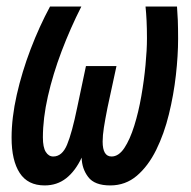

<svg xmlns="http://www.w3.org/2000/svg" viewBox="-20 -560 587 590"><path d="M117.2 9.8Q65.4 9.8 40.5 -28.6Q15.6 -66.9 15.6 -136.7Q15.6 -198.2 31.5 -268.6Q47.4 -338.9 74.2 -409.2Q101.1 -479.5 133.8 -540H230Q196.3 -473.6 169.4 -402.8Q142.6 -332 127.2 -264.2Q111.8 -196.3 111.8 -137.7Q111.8 -107.4 120.6 -93.3Q129.4 -79.1 143.6 -79.1Q170.9 -79.1 186 -115.2Q201.2 -151.4 217.3 -230L244.1 -356.9H337.9L310.5 -230Q303.2 -193.4 299.3 -168.5Q295.4 -143.6 295.4 -125Q295.4 -79.1 322.8 -79.1Q344.7 -79.1 362.1 -105.2Q379.4 -131.3 392.6 -173.6Q405.8 -215.8 414.3 -264.9Q422.9 -314 427.2 -360.6Q431.6 -407.2 431.6 -441.9Q431.6 -472.7 430.4 -496.6Q429.2 -520.5 427.2 -540H523.9Q525.4 -522 526.4 -497.8Q527.3 -473.6 527.3 -440.9Q527.3 -389.6 520.5 -329.1Q513.7 -268.6 499 -208.7Q484.4 -148.9 460 -99.4Q435.5 -49.8 400.6 -20Q365.7 9.8 318.8 9.8Q270.5 9.8 251 -16.1Q231.4 -42 231 -75.7Q211.4 -34.2 183.3 -12.2Q155.3 9.8 117.2 9.8Z"/></svg>

Font: Open Sans Condensed SemiBold
Style: Italic
Weight: 600
Width: 3
Italic angle: -12°
Designer: Monotype Design Team
Foundry: Monotype Imaging Inc.
Version: Version 3.000; ttfautohint (v1.8.4)